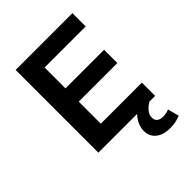

<svg xmlns="http://www.w3.org/2000/svg" viewBox="-254 -830 1157 1157"><g transform="rotate(-45 324.5 -251.5)"><path d="M93 0V-705H577V-592H227V-414H556V-301H227V-113H577V0ZM503 202Q445 202 412 174.5Q379 147 379 101Q379 58 408 18Q437 -22 484 -43L529 0Q514 8 500 20.5Q486 33 478 47.5Q470 62 470 78Q470 102 485 112.5Q500 123 520 123Q535 123 547.5 120.5Q560 118 574 113L593 185Q571 194 550 198Q529 202 503 202Z"/></g></svg>

Font: Nunito Sans 8pt
Style: Bold
Weight: 700
Version: Version 3.101;gftools[0.9.27]